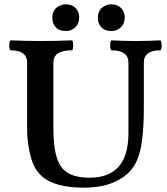

<svg xmlns="http://www.w3.org/2000/svg" viewBox="-20 -852 770 885"><path d="M367 13Q270 13 210.5 -15Q151 -43 128 -109Q118 -138 111.5 -177.5Q105 -217 105 -263V-563Q105 -620 30 -620Q25 -620 23.5 -631.5Q22 -643 23.5 -654.5Q25 -666 30 -666Q101 -663 170 -663Q240 -663 310 -666Q315 -666 316.5 -654.5Q318 -643 316.5 -631.5Q315 -620 310 -620Q226 -620 226 -563V-264Q226 -177 241.5 -126.5Q257 -76 293.5 -54.5Q330 -33 393 -33Q572 -33 572 -238V-563Q572 -620 495 -620Q490 -620 488.5 -631.5Q487 -643 488.5 -654.5Q490 -666 495 -666Q551 -663 606 -663Q663 -663 718 -666Q723 -666 724.5 -654.5Q726 -643 724.5 -631.5Q723 -620 718 -620Q643 -620 643 -563V-356Q643 -271 635.5 -210.5Q628 -150 611 -112Q586 -54 523 -20.5Q460 13 367 13ZM494 -709Q462 -709 446.5 -727Q431 -745 431 -769Q431 -800 450 -816Q469 -832 494 -832Q522 -832 538.5 -814.5Q555 -797 555 -774Q555 -743 537 -726Q519 -709 494 -709ZM284 -709Q252 -709 236.5 -727Q221 -745 221 -769Q221 -800 240 -816Q259 -832 284 -832Q313 -832 329 -814.5Q345 -797 345 -774Q345 -743 327 -726Q309 -709 284 -709Z"/></svg>

Font: Junicode
Style: Bold
Weight: 700
Designer: Peter S. Baker
Version: Version 2.100; ttfautohint (v1.8.4)